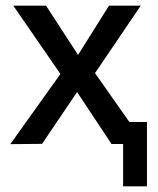

<svg xmlns="http://www.w3.org/2000/svg" viewBox="-20 -510 560 680"><path d="M416 150V-78H500.5V150ZM16.5 0.5 194 -248 27 -490H143L256.5 -315.5L366 -490H478.5L316.5 -251L493 0H375L253 -184L129 -0.5Z"/></svg>

Font: Geologica Roman Light
Style: Regular
Weight: 300
Designer: Sindre Bremnes, Frode Helland
Foundry: Monokrom Skriftforlag AS
Version: Version 1.010;gftools[0.9.28]